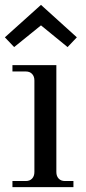

<svg xmlns="http://www.w3.org/2000/svg" viewBox="-29 -767 353 787"><path d="M22 0V-25H77Q93 -25 102.5 -35Q112 -45 112 -62V-437Q112 -454 102.5 -464Q93 -474 77 -474H22V-500H202V-62Q202 -45 211.5 -35Q221 -25 237 -25H272V0ZM139 -747 286 -614 248 -574 139 -663 29 -574 -9 -614Z"/></svg>

Font: Bentinck
Style: Regular
Weight: 400
Designer: Jörg Drees
Foundry: Jörg Drees
Version: Version 1.000; ttfautohint (v1.8.4.7-5d5b)